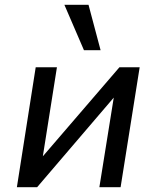

<svg xmlns="http://www.w3.org/2000/svg" viewBox="-20 -776 648 796"><path d="M50 0 128 -497H216L156 -118H149L475 -497H559L480 0H392L453 -380H459L134 0ZM328 -568 247 -756H347L397 -568Z"/></svg>

Font: Nunito Sans 7pt SemiCondensed Medium
Style: Italic
Weight: 500
Width: 4
Italic angle: -9°
Designer: Vernon Adams
Foundry: Vernon Adams
Version: Version 3.101;gftools[0.9.27]